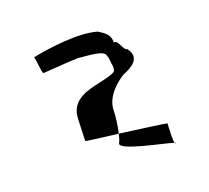

<svg xmlns="http://www.w3.org/2000/svg" viewBox="-50 -675 377 347"><g transform="rotate(-15 138.5 -502.0)"><path d="M34 -602C36 -600 40 -570 43 -570C70 -574 92 -578 110 -580C141 -580 162 -580 162 -569C164 -572 166 -551 167 -552C168 -546 168 -542 166 -539C140 -522 78 -524 82 -472L84 -432C85 -431 114 -430 146 -429C148 -443 149 -460 148 -472C146 -497 167 -519 182 -530C198 -538 220 -552 200 -573C194 -571 187 -596 180 -590C180 -605 169 -611 157 -617C121 -624 65 -611 34 -602ZM142 -412C137 -399 224 -391 239 -387C237 -393 236 -415 236 -424C236 -425 188 -427 146 -429C145 -422 144 -416 142 -412ZM239 -387C240 -385 240 -385 241 -386C241 -386 241 -387 239 -387Z"/></g></svg>

Font: Arrow
Style: Regular
Weight: 400
Version: Version 0.23